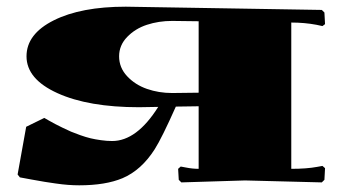

<svg xmlns="http://www.w3.org/2000/svg" viewBox="-20 -550 1020 580"><path d="M500 -269 580.1 -270V-485.8L500 -486.8Q459.5 -486.8 423.8 -475.1Q388.2 -463.4 364 -438.2Q339.8 -413.1 339.8 -379.9Q339.8 -345.7 364 -319.8Q388.2 -293.9 423.8 -281.5Q459.5 -269 500 -269ZM458 -227.1 399.9 -226.1Q247.1 -226.1 153.6 -268.6Q60.1 -311 60.1 -379.9Q60.1 -447.3 142.3 -488.5Q224.6 -529.8 359.9 -529.8L952.1 -520L960 -512.2L961.9 -477.1L954.1 -471.2L936 -475.1Q899.9 -481.9 859.9 -481.9V-40Q906.7 -40 938 -45.9L954.1 -48.8L961.9 -42L960 -6.8L952.1 1L720.2 -4.9L527.8 1L520 -6.8L518.1 -40L525.9 -46.9L542 -43.9Q561.5 -40 580.1 -40V-229L511.2 -228Q468.8 -132.8 447.3 -99.1Q407.2 -36.1 350.1 -11.7Q298.8 9.8 219.2 9.8Q202.6 9.8 185.8 8.5Q168.9 7.3 147.7 4.2Q126.5 1 115 -0.7Q103.5 -2.4 75.7 -7.6Q47.9 -12.7 40 -14.2L33.2 -22.9L59.1 -167L113.8 -193.8Q114.3 -193.4 127.4 -186Q140.6 -178.7 146.5 -175.5Q152.3 -172.4 168.2 -164.6Q184.1 -156.7 194.6 -152.3Q205.1 -147.9 222.2 -141.8Q239.3 -135.7 253.4 -132.3Q267.6 -128.9 285.2 -126.5Q302.7 -124 318.8 -124Q393.1 -124 458 -227.1Z"/></svg>

Font: Yokawerad
Style: Regular
Weight: 500
Designer: gluk
Foundry: gluk
Version: Version 0.79